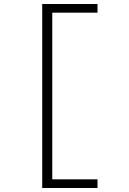

<svg xmlns="http://www.w3.org/2000/svg" viewBox="-20 -720 640 955"><path d="M190 215V-700H465V-657H240V172H465V215Z"/></svg>

Font: Red Hat Mono VF Light
Style: Regular
Weight: 300
Monospace: yes
Designer: Pentagram, MCKL
Foundry: Pentagram, MCKL
Version: Version 1.023